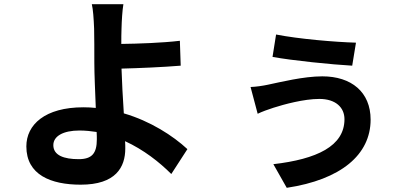

<svg xmlns="http://www.w3.org/2000/svg" viewBox="-20 -822 2000 918"><path d="M235 -128C235 -171 282 -198 360 -198C388 -198 416 -195 442 -191C443 -177 443 -165 443 -156C443 -89 420 -61 356 -61C286 -61 235 -79 235 -128ZM570 -802H419C425 -777 428 -734 430 -685C431 -642 431 -583 431 -522C431 -469 435 -384 438 -306C419 -308 399 -309 379 -309C195 -309 106 -226 106 -122C106 14 223 61 366 61C534 61 579 -23 579 -112C579 -122 579 -134 578 -147C667 -106 742 -47 799 10L876 -109C807 -173 699 -243 572 -280C567 -354 563 -434 561 -494C642 -496 760 -501 844 -508L840 -627C757 -617 640 -613 560 -612C560 -638 560 -662 561 -685C562 -724 565 -773 570 -802Z M1627 -252C1627 -123 1494 -61 1287 -37L1351 76C1610 37 1752 -82 1752 -250C1752 -382 1660 -457 1521 -457C1431 -457 1319 -429 1261 -417C1238 -412 1205 -407 1178 -406L1212 -278C1230 -287 1265 -300 1288 -307C1338 -323 1433 -349 1507 -349C1585 -349 1627 -308 1627 -252ZM1300 -657 1283 -550C1373 -533 1570 -513 1664 -508L1682 -618C1579 -621 1406 -636 1300 -657Z"/></svg>

Font: Source Han Sans CN
Style: Bold
Weight: 700
Designer: Ryoko NISHIZUKA 西塚涼子 (kana, bopomofo & ideographs); Paul D. Hunt (Latin, Greek & Cyrillic); Sandoll Communications 산돌커뮤니
Foundry: Adobe
Version: Version 2.001;hotconv 1.0.107;makeotfexe 2.5.65593